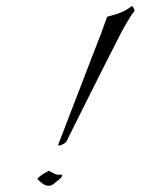

<svg xmlns="http://www.w3.org/2000/svg" viewBox="-20 -594 454 620"><path d="M168 -127Q171 -134 182 -163Q193 -192 209 -233.5Q225 -275 243 -321.5Q261 -368 277.5 -411.5Q294 -455 307 -487Q312 -500 317.5 -516.5Q323 -533 326 -540Q339 -543 362 -550.5Q385 -558 405 -574H406Q409 -574 412.5 -566Q416 -558 413 -556Q409 -553 400 -538.5Q391 -524 383 -510Q375 -496 373 -492Q343 -434 313.5 -375Q284 -316 258.5 -265.5Q233 -215 216 -180.5Q199 -146 195 -138Q192 -132 179.5 -126.5Q167 -121 168 -127ZM138 6Q127 6 117 -1.5Q107 -9 101 -16Q100 -18 108.5 -24.5Q117 -31 127.5 -37Q138 -43 139 -42Q147 -38 155 -33.5Q163 -29 172 -30H176Q181 -30 181 -27Q181 -24 174 -17Q165 -10 155.5 -2Q146 6 138 6Z"/></svg>

Font: Italianno
Style: Regular
Weight: 400
Designer: Robert E. Leuschke
Foundry: Robert E. Leuschke
Version: Version 1.100; ttfautohint (v1.8.3)